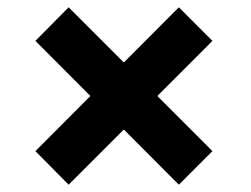

<svg xmlns="http://www.w3.org/2000/svg" viewBox="-20 -628 687 526"><path d="M168 -122 77 -214 470 -608 562 -516ZM470 -122 77 -516 168 -608 562 -214Z"/></svg>

Font: Hubot Sans
Style: Bold
Weight: 700
Designer: Deni Anggara
Foundry: GitHub, Inc., Subsidiary of Microsoft Corporation
Version: Version 2.000